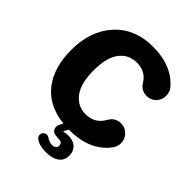

<svg xmlns="http://www.w3.org/2000/svg" viewBox="-276 -909 1280 1280"><g transform="rotate(45 363.5 -269.5)"><path d="M612 -259Q650 -259 677.5 -231.5Q705 -204 705 -165Q705 -135 687 -109Q595 17 400 17H395L377 49L380 52Q400 47 421 47Q467 47 493.5 71.5Q520 96 520 137Q520 183 486 207.5Q452 232 395 232Q331 232 298 208Q281 195 281 179Q281 164 291.5 154Q302 144 315 144Q327 144 336 151Q362 169 387 169Q425 169 425 139Q425 109 394 109Q380 109 360 106Q332 102 324 81Q316 60 329 35L340 14Q188 -3 109 -103.5Q30 -204 30 -371Q30 -550 130.5 -660.5Q231 -771 400 -771Q584 -771 676 -658Q694 -637 694 -599Q694 -561 667.5 -534.5Q641 -508 603 -508Q551 -508 524 -552Q484 -620 400 -620Q324 -620 278 -560.5Q232 -501 232 -380Q232 -256 279 -195Q326 -134 400 -134Q488 -134 530 -210Q557 -259 612 -259Z"/></g></svg>

Font: Jellee Roman
Style: Regular
Weight: 400
Designer: Alfredo Marco Pradil
Foundry: Alfredo Marco Pradil
Version: Version 1.016;PS 001.016;hotconv 1.0.88;makeotf.lib2.5.64775